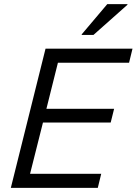

<svg xmlns="http://www.w3.org/2000/svg" viewBox="-20 -911 662 931"><path d="M454.2 0H32.5L200.8 -675H622.5L605.8 -606.7H260.8L205 -383.3H533.3L516.7 -316.7H188.3L125.8 -68.3H470.8ZM375.8 -741.7 376.7 -745 500 -890.8H598.3L597.5 -887.5L433.3 -741.7Z"/></svg>

Font: Funnel Sans Light
Style: Italic
Weight: 300
Italic angle: -14.036°
Designer: NORD ID, Kristian Moeller
Foundry: Dicotype
Version: Version 1.000